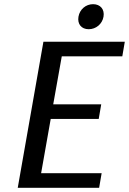

<svg xmlns="http://www.w3.org/2000/svg" viewBox="-20 -900 618 920"><path d="M455 0 467 -70H177L223 -330H453L465 -400H235L276 -630H566L578 -700H188L65 0ZM476 -820C482 -855 461 -880 426 -880C391 -880 362 -855 356 -820C350 -785 370 -760 405 -760C440 -760 470 -785 476 -820Z"/></svg>

Font: Scada
Style: Italic
Weight: 400
Designer: Jovanny Lemonad
Foundry: Jovanny Lemonad
Version: Version 3.005